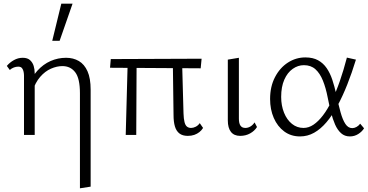

<svg xmlns="http://www.w3.org/2000/svg" viewBox="-20 -731 1992 1040"><path d="M413 289V-226Q413 -306 387.5 -339.5Q362 -373 318 -373Q288 -373 256 -359Q224 -345 197.5 -314.5Q171 -284 156 -236L127 -253Q149 -311 181.5 -347Q214 -383 254 -400.5Q294 -418 338 -418Q377 -418 407 -400.5Q437 -383 454 -345Q471 -307 471 -245V280ZM110 0V-321Q110 -330 108 -341.5Q106 -353 99.5 -361.5Q93 -370 79 -370Q67 -370 55 -365.5Q43 -361 33 -352L17 -374Q33 -393 55.5 -405.5Q78 -418 103 -418Q129 -418 143 -405Q157 -392 162.5 -373.5Q168 -355 168 -334V0ZM263 -510 312 -711H373L303 -510Z M661 0 672 -408H720L718 0ZM576 -364 580 -411 1072 -413 1067 -361ZM920 -108 916 -408H966L974 -117Q975 -87 979.5 -69.5Q984 -52 993 -45Q1002 -38 1015 -38Q1027 -38 1040 -44.5Q1053 -51 1062 -64L1080 -38Q1072 -25 1060 -15.5Q1048 -6 1032.5 -0.5Q1017 5 997 5Q969 5 952 -8Q935 -21 927.5 -46Q920 -71 920 -108Z M1281 5Q1248 5 1231 -16.5Q1214 -38 1214 -79V-408L1274 -418V-88Q1274 -63 1282.5 -50.5Q1291 -38 1309 -38Q1323 -38 1336 -45.5Q1349 -53 1359 -68L1372 -43Q1359 -22 1335 -8.5Q1311 5 1281 5Z M1605 8Q1556 8 1519.5 -19Q1483 -46 1463 -92Q1443 -138 1443 -195Q1443 -262 1469.5 -313Q1496 -364 1539.5 -392Q1583 -420 1634 -420Q1675 -420 1703 -404.5Q1731 -389 1749.5 -362Q1768 -335 1780 -299Q1792 -263 1801 -222Q1813 -165 1824.5 -123.5Q1836 -82 1851 -59.5Q1866 -37 1888 -37Q1899 -37 1910.5 -43Q1922 -49 1931 -61L1952 -36Q1941 -18 1920.5 -5Q1900 8 1875 8Q1847 8 1827.5 -9.5Q1808 -27 1795 -56.5Q1782 -86 1772.5 -124Q1763 -162 1755 -203Q1745 -255 1729 -294.5Q1713 -334 1688.5 -356Q1664 -378 1626 -378Q1594 -378 1565.5 -358Q1537 -338 1520 -299.5Q1503 -261 1503 -206Q1503 -159 1518.5 -120.5Q1534 -82 1561.5 -60Q1589 -38 1624 -38Q1652 -38 1678 -55.5Q1704 -73 1729 -105.5Q1754 -138 1777 -185Q1800 -232 1820.5 -291Q1841 -350 1859 -419L1908 -408Q1886 -336 1861 -273Q1836 -210 1808 -158Q1780 -106 1748.5 -69Q1717 -32 1681.5 -12Q1646 8 1605 8Z"/></svg>

Font: Ysabeau Office Light
Style: Regular
Weight: 300
Designer: Christian Thalmann (Catharsis Fonts)
Version: Version 2.001;gftools[0.9.30]; featfreeze: tnum,lnum,ss02